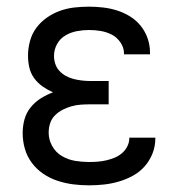

<svg xmlns="http://www.w3.org/2000/svg" viewBox="-20 -548 540 576"><path d="M247 8Q223 8 199.5 5Q176 2 153 -5.5Q130 -13 110 -26.5Q90 -40 75.5 -59.5Q61 -79 54.5 -102Q48 -125 48 -149Q48 -170 53.5 -190Q59 -210 72 -226Q85 -242 102.5 -253Q120 -264 139 -271Q123 -278 108 -288.5Q93 -299 82.5 -313.5Q72 -328 68 -345.5Q64 -363 64 -381Q64 -403 70 -425Q76 -447 89 -464.5Q102 -482 120.5 -495Q139 -508 160 -515.5Q181 -523 203 -525.5Q225 -528 247 -528Q268 -528 289.5 -525.5Q311 -523 331.5 -516.5Q352 -510 370.5 -498.5Q389 -487 402.5 -470Q416 -453 423 -432.5Q430 -412 430 -390V-385H352V-388Q352 -405 341.5 -420.5Q331 -436 315.5 -444Q300 -452 282.5 -455Q265 -458 247 -458Q229 -458 210.5 -454.5Q192 -451 176 -441.5Q160 -432 151 -415.5Q142 -399 142 -380Q142 -368 146 -356Q150 -344 158.5 -335Q167 -326 178 -320Q189 -314 201 -311Q213 -308 225.5 -306.5Q238 -305 250 -305H306V-235H250Q236 -235 222 -234Q208 -233 194 -229Q180 -225 167.5 -218.5Q155 -212 145 -202Q135 -192 130.5 -178.5Q126 -165 126 -150Q126 -129 136.5 -110Q147 -91 165.5 -80Q184 -69 205 -65.5Q226 -62 247 -62Q260 -62 273 -63Q286 -64 299 -67Q312 -70 324 -75Q336 -80 346 -88.5Q356 -97 362 -109Q368 -121 368 -134V-135H446V-132Q446 -109 437.5 -87.5Q429 -66 414 -49Q399 -32 379 -21Q359 -10 337 -3.5Q315 3 292.5 5.5Q270 8 247 8Z"/></svg>

Font: Huly
Style: Regular
Weight: 400
Designer: Belleve Invis
Foundry: Belleve Invis
Version: Version 33.2.5; ttfautohint (v1.8.4)